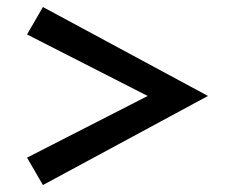

<svg xmlns="http://www.w3.org/2000/svg" viewBox="-20 -601 640 544"><path d="M101.6 -76.7 56.6 -154.3 398.4 -329.1 56.6 -503.4 101.6 -581.1 569.3 -329.1Z"/></svg>

Font: Acari Sans SemiBold
Style: Regular
Weight: 600
Designer: Alfredo Marco Pradil and Stefan Peev
Foundry: Hanken Design Co.
Version: Version 1.045;January 11, 2019;FontCreator 11.5.0.2425 64-bi